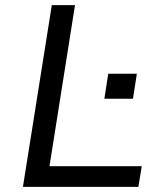

<svg xmlns="http://www.w3.org/2000/svg" viewBox="-20 -725 631 745"><path d="M69 0 181 -705H271L172 -80H530L517 0ZM385 -342 400 -439H511L496 -342Z"/></svg>

Font: Nunito Sans 7pt
Style: Italic
Weight: 400
Italic angle: -9°
Designer: Vernon Adams
Foundry: Vernon Adams
Version: Version 3.101;gftools[0.9.27]